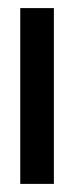

<svg xmlns="http://www.w3.org/2000/svg" viewBox="-20 -454 183 474"><path d="M30 0H113V-434H30Z"/></svg>

Font: Kunika
Style: Regular
Weight: 400
Designer: Leo Kuroshita
Foundry: kurogedelic
Version: Version 1.000;PS 001.000;hotconv 1.0.88;makeotf.lib2.5.64775